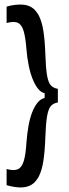

<svg xmlns="http://www.w3.org/2000/svg" viewBox="-20 -726 301 843"><path d="M234 -276Q214 -273 203 -260Q192 -247 186.5 -214.5Q181 -182 179 -121Q177 -62 170.5 -20Q164 22 151 47.5Q138 73 118.5 85Q99 97 70 97Q58 97 42 94.5Q26 92 9 87V16Q41 25 58.5 17Q76 9 84.5 -19.5Q93 -48 96 -99Q99 -138 105 -172.5Q111 -207 121.5 -233.5Q132 -260 145.5 -276Q159 -292 176 -296V-317Q160 -320 146.5 -337Q133 -354 122.5 -381Q112 -408 105.5 -441Q99 -474 96 -511Q92 -561 84 -589Q76 -617 59 -625.5Q42 -634 9 -625V-697Q26 -702 41.5 -704Q57 -706 70 -706Q99 -706 118.5 -694Q138 -682 151 -656.5Q164 -631 170.5 -590Q177 -549 179 -490Q181 -428 186.5 -395.5Q192 -363 203.5 -351Q215 -339 234 -336Z"/></svg>

Font: Bricolage Grotesque Condensed
Style: Regular
Weight: 400
Width: 3
Designer: Mathieu Triay
Foundry: Atelier Triay
Version: Version 1.000;gftools[0.9.30]